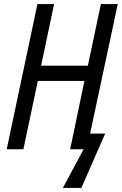

<svg xmlns="http://www.w3.org/2000/svg" viewBox="-20 -734 599 944"><path d="M289 190H380L497 -77H423L559 -714H476L412 -411H182L246 -714H164L13 0H95L166 -336H395L325 0H391Z"/></svg>

Font: Noto Sans Condensed
Style: Italic
Weight: 400
Width: 3
Italic angle: -12°
Designer: Monotype Design Team
Foundry: Monotype Imaging Inc.
Version: Version 2.013